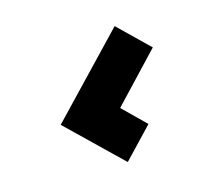

<svg xmlns="http://www.w3.org/2000/svg" viewBox="-40 -148 346 306"><g transform="rotate(-10 133.0 5.5)"><path d="M162 -103 216 -59 148 27 188 60 145 114 50 37Z"/></g></svg>

Font: Sakbunderan
Style: Regular
Weight: 400
Version: Version 1.00